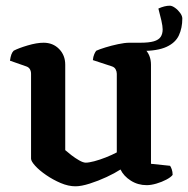

<svg xmlns="http://www.w3.org/2000/svg" viewBox="-20 -650 660 674"><path d="M245 4Q220 4 193 -7.5Q166 -19 142 -35.5Q118 -52 103.5 -68Q89 -84 89 -93V-391Q89 -400 85 -407Q81 -414 72 -417L15 -437Q17 -451 20 -459Q23 -467 28 -472Q45 -481 77 -490.5Q109 -500 133 -500Q166 -500 187.5 -478Q209 -456 209 -423V-123Q218 -115 231 -105Q244 -95 258 -87Q272 -79 281 -79Q292 -79 311 -84Q330 -89 351.5 -97.5Q373 -106 390 -115V-391Q390 -399 386 -406.5Q382 -414 373 -417L306 -439Q307 -451 311 -460Q315 -469 318 -472Q329 -477 350 -483.5Q371 -490 394.5 -495Q418 -500 434 -500Q467 -500 488.5 -478Q510 -456 510 -423V-75L577 -68Q580 -64 583 -55.5Q586 -47 586 -36Q580 -28 564 -19.5Q548 -11 529 -5.5Q510 0 495 0Q464 0 439 -16Q414 -32 403 -55Q383 -42 354 -28.5Q325 -15 295 -5.5Q265 4 245 4ZM434 -477V-500H472Q503 -500 520 -505Q537 -510 544 -520.5Q551 -531 551 -547Q551 -558 546.5 -578Q542 -598 536 -620Q547 -625 557 -627.5Q567 -630 576 -630Q584 -630 594.5 -622.5Q605 -615 612.5 -604.5Q620 -594 620 -585Q620 -552 608 -526Q596 -500 564.5 -485.5Q533 -471 476 -471Q468 -471 456.5 -472.5Q445 -474 434 -477Z"/></svg>

Font: Texturina 12pt SemiBold
Style: Regular
Weight: 600
Designer: Guillermo Torres Carreño
Foundry: Omnibus-Type
Version: Version 1.002